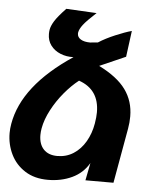

<svg xmlns="http://www.w3.org/2000/svg" viewBox="-55 -828 710 887"><g transform="rotate(5 300.0 -385.0)"><path d="M5.5 -187.5Q5.5 -207.5 9.5 -230.5Q40.5 -410 269 -562Q236.5 -560.5 208.2 -572Q180 -583.5 163.2 -606Q146.5 -628.5 146.5 -659Q146.5 -669 148 -678.5Q151 -696.5 165.2 -719.5Q179.5 -742.5 216.5 -781.5L357.5 -774Q314 -734 298.8 -714Q283.5 -694 280.5 -678Q280 -676 280 -672.5Q280 -655.5 296 -645.8Q312 -636 339.5 -636L375.5 -639.5Q408 -660.5 452.5 -679.2Q497 -698 527 -706L511 -585L390.5 -532Q476.5 -489.5 515.2 -436Q554 -382.5 554 -312Q554 -283.5 549 -255.5L503.5 0H373.5L389.5 -81.5Q362 -34 312 -10.5Q262 13 200 13Q137.5 13 93.8 -15Q50 -43 27.8 -88.8Q5.5 -134.5 5.5 -187.5ZM148 -190.5Q148 -148 170.5 -124.2Q193 -100.5 234 -100.5Q276 -100.5 309.2 -122Q342.5 -143.5 364.2 -181Q386 -218.5 394 -265.5Q399 -295.5 399 -317.5Q399 -423 304 -456Q269.5 -429 237.2 -390.2Q205 -351.5 181.8 -307.5Q158.5 -263.5 151 -222Q148 -205.5 148 -190.5Z"/></g></svg>

Font: JuliaMono ExtraBold
Style: Italic
Weight: 800
Italic angle: -9°
Monospace: yes
Designer: cormullion
Foundry: corm
Version: Version 0.057; ttfautohint (v1.8.4)